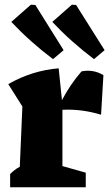

<svg xmlns="http://www.w3.org/2000/svg" viewBox="-20 -795 465 815"><path d="M23 0V-56Q33 -66 42.5 -73.5Q52 -81 64 -87L75 -343L15 -438Q117 -496 229 -505L243 -370Q279 -438 326 -492Q376 -502 419 -476L409 -308Q327 -333 245 -329V-90L344 -62V0ZM205 -544Q108 -617 28 -702L111 -775L130 -774L250 -582ZM379 -544Q282 -617 202 -702L285 -775L303 -774L424 -582Z"/></svg>

Font: Piazzolla ExtraBold
Style: Regular
Weight: 800
Designer: Juan Pablo del Peral
Foundry: Huerta Tipografica
Version: Version 1.330